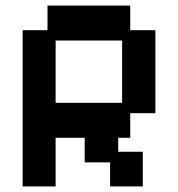

<svg xmlns="http://www.w3.org/2000/svg" viewBox="-20 -656 637 687"><path d="M61 11V-548H150V-636H446V-548H536V-251H446V-163H403V-113H491V11H374V-75H283V-163H179V11ZM179 -288H417V-511H179Z"/></svg>

Font: Pixelify Sans SemiBold
Style: Regular
Weight: 600
Designer: Stefie Justprince
Foundry: Typecalism Foundryline
Version: Version 1.000